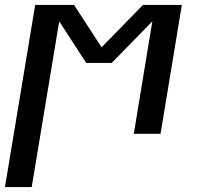

<svg xmlns="http://www.w3.org/2000/svg" viewBox="-33 -540 803 775"><path d="M-13 215 109 -520H266L377 -349L544 -520H701L615 0H507L582 -454L418 -286H315L206 -454L95 215Z"/></svg>

Font: Iosevka Etoile SmBdObl
Style: Regular
Weight: 600
Italic angle: -9°
Designer: Belleve Invis
Foundry: Belleve Invis
Version: Version 15.5.2; ttfautohint (v1.8.4)